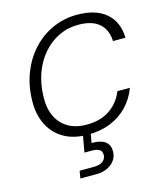

<svg xmlns="http://www.w3.org/2000/svg" viewBox="-138 -812 991 1171"><g transform="rotate(-15 357.5 -227.0)"><path d="M336 12Q246 12 184 -24.5Q122 -61 90 -127Q58 -193 61 -280Q63 -372 94 -451Q125 -530 179 -588.5Q233 -647 305 -679.5Q377 -712 460 -712Q578 -712 642.5 -656.5Q707 -601 710 -500H631Q629 -570 584.5 -610.5Q540 -651 451 -651Q385 -651 328 -623.5Q271 -596 228 -546.5Q185 -497 160.5 -430Q136 -363 134 -284Q131 -210 156 -157.5Q181 -105 229 -77Q277 -49 345 -49Q434 -49 492.5 -89.5Q551 -130 578 -198H657Q632 -132 586.5 -85Q541 -38 478 -13Q415 12 336 12ZM222 258 230 211H316Q356 211 376 196.5Q396 182 397 156Q397 133 382 122.5Q367 112 334 112H287L308 -7H357L344 67Q380 66 406 75Q432 84 445 103Q458 122 457 152Q457 182 439.5 206Q422 230 392 244Q362 258 325 258Z"/></g></svg>

Font: DM Sans 18pt Light
Style: Italic
Weight: 300
Italic angle: -10°
Designer: Colophon Foundry, Jonny Pinhorn
Foundry: Colophon Foundry
Version: Version 4.004;gftools[0.9.30]